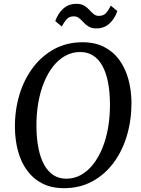

<svg xmlns="http://www.w3.org/2000/svg" viewBox="-20 -974 739 1004"><path d="M315 10Q250 10 202 -14.2Q154 -38.5 122.2 -81.8Q90.5 -125 74.8 -182Q59 -239 58 -304.5Q57 -397 81.5 -478.2Q106 -559.5 152.8 -621.2Q199.5 -683 264.8 -718Q330 -753 411.5 -753Q477 -753 525 -728.2Q573 -703.5 604.2 -660.2Q635.5 -617 651 -560.8Q666.5 -504.5 667.5 -441Q668 -348.5 644.2 -267Q620.5 -185.5 574.2 -123.2Q528 -61 462.5 -25.5Q397 10 315 10ZM326.5 -39.5Q368 -39.5 403.5 -59.2Q439 -79 467.2 -115Q495.5 -151 515.5 -200Q535.5 -249 545.5 -307.8Q555.5 -366.5 555 -432Q554.5 -494 544.8 -543.8Q535 -593.5 515.8 -629Q496.5 -664.5 467.5 -683.2Q438.5 -702 399 -702Q357.5 -702 322 -682.5Q286.5 -663 258.2 -627.5Q230 -592 210.2 -543.5Q190.5 -495 180.2 -436.5Q170 -378 170.5 -312.5Q171 -250 181 -199.5Q191 -149 210.5 -113.2Q230 -77.5 259 -58.5Q288 -39.5 326.5 -39.5ZM484 -825.5Q459 -825.5 443.5 -835Q428 -844.5 416.8 -857Q405.5 -869.5 394 -879Q382.5 -888.5 365.5 -888.5Q342 -888.5 328.5 -873.2Q315 -858 303 -835.5L269 -863.5Q282.5 -903 310.5 -928.5Q338.5 -954 379 -954Q404.5 -954 420.2 -944.5Q436 -935 447 -922.5Q458 -910 469.5 -900.5Q481 -891 497.5 -891Q521 -891 534.5 -906Q548 -921 559.5 -944.5L593.5 -916Q580 -876 552.2 -850.8Q524.5 -825.5 484 -825.5Z"/></svg>

Font: Merriweather 28pt
Style: Italic
Weight: 400
Italic angle: -7.8°
Version: Version 2.101